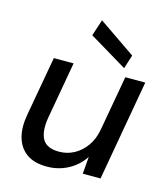

<svg xmlns="http://www.w3.org/2000/svg" viewBox="-112 -829 812 929"><g transform="rotate(15 294.0 -364.5)"><path d="M208 12Q145 12 106.5 -15.5Q68 -43 54.5 -92.5Q41 -142 53 -207L106 -504H205L154 -216Q143 -147 164 -110Q185 -73 247 -73Q287 -73 321.5 -91.5Q356 -110 381 -144.5Q406 -179 415 -229L464 -504H564L475 0H386L393 -86Q363 -40 314.5 -14Q266 12 208 12ZM447 -545 257 -659 284 -741 469 -614Z"/></g></svg>

Font: DM Sans Medium
Style: Italic
Weight: 500
Italic angle: -10°
Designer: Colophon Foundry, Jonny Pinhorn
Foundry: Colophon Foundry
Version: Version 4.004;gftools[0.9.30]